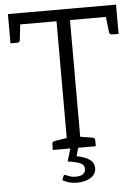

<svg xmlns="http://www.w3.org/2000/svg" viewBox="-59 -757 711 980"><g transform="rotate(-5 296.5 -267.0)"><path d="M573 -711V-561H541Q526 -561 525 -574L516 -653H332V-55L394 -45Q407 -44 407 -29V0H317L305 42Q349 51 371.5 67Q394 83 394 111Q394 142 366 159.5Q338 177 295 177Q255 177 222 158L229 139Q232 130 239 132Q253 139 265 142.5Q277 146 293 146Q317 146 329.5 136.5Q342 127 342 111Q342 89 321 80Q300 71 257 65L277 0H187V-29Q187 -43 201 -45L263 -55V-653H77L68 -574Q67 -561 52 -561H19V-711Z"/></g></svg>

Font: Aleo Light
Style: Regular
Weight: 300
Designer: Alessio Laiso
Foundry: Alessio Laiso
Version: Version 2.000